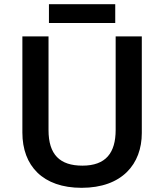

<svg xmlns="http://www.w3.org/2000/svg" viewBox="-20 -888 785 918"><path d="M531 -868H214V-778H531ZM658 -252V-714H533V-267C533 -157 486 -96 374 -96C266 -96 212 -149 212 -266V-714H87V-254C87 -95 185 10 370 10C564 10 658 -104 658 -252Z"/></svg>

Font: Noto Sans New Tai Lue Semibold
Style: Regular
Weight: 600
Designer: Monotype Design Team
Foundry: Monotype Imaging Inc.
Version: Version 2.004